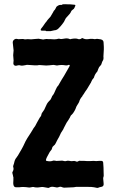

<svg xmlns="http://www.w3.org/2000/svg" viewBox="-20 -912 564 932"><path d="M217 0Q227 -7 239 -5Q244 -4 256 -2Q260 -2 266 -4Q273 -7 280 -4Q286 -1 292 -1Q300 -2 315 -2Q330 -2 338 -3Q342 -3 350 -5H362H397Q430 -5 436 -3L451 0H455Q464 -4 472 -5Q485 -7 483 -22Q481 -38 481 -44V-49Q485 -58 483 -75Q483 -83 482.5 -98Q482 -113 481 -121Q481 -130 473 -131H460Q457 -131 453 -130.5Q449 -130 447 -130Q439 -132 414 -130H404Q394 -130 390 -131H373Q366 -133 361 -130Q354 -125 348 -129Q341 -132 331 -130Q326 -129 318 -131Q308 -133 304 -131Q296 -128 288 -131Q282 -133 277 -132Q274 -132 268 -131.5Q262 -131 258 -131Q254 -130 248 -132Q240 -134 234 -131Q223 -127 206 -131Q202 -132 203 -136Q205 -146 218 -168Q222 -176 225 -179Q232 -186 233 -193Q234 -200 241 -205Q247 -209 250 -216Q252 -220 257.5 -231Q263 -242 267 -248Q269 -251 272 -258.5Q275 -266 276 -267Q282 -277 285 -281Q289 -287 289 -289Q290 -292 303 -316Q311 -327 319 -341Q322 -351 329 -356Q333 -360 335 -363Q343 -375 346 -382Q347 -384 348.5 -388.5Q350 -393 351 -395Q352 -396 354 -400Q356 -404 357 -405Q358 -406 360.5 -410.5Q363 -415 364 -417Q368 -432 379 -444Q379 -445 381.5 -449Q384 -453 386 -455Q388 -459 393.5 -467Q399 -475 402 -479L420 -509Q422 -511 422 -513Q427 -526 435 -534Q436 -534 438 -542Q442 -552 446 -557Q449 -560 453 -566Q454 -569 456.5 -576Q459 -583 461 -586Q462 -587 464 -589.5Q466 -592 467 -593Q471 -597 472 -600Q476 -613 478 -616Q484 -623 482 -638Q482 -643 484 -672V-684Q484 -687 483.5 -693Q483 -699 483 -702Q484 -718 469 -721Q450 -725 442 -722H439Q424 -725 408 -722Q392 -720 381 -727H378Q374 -725 372 -723Q364 -720 358 -723Q347 -727 326 -723Q322 -721 319 -722Q308 -728 289 -724Q278 -721 268 -724Q265 -725 255 -722Q251 -721 244 -721Q241 -721 235 -721.5Q229 -722 226 -722H216Q206 -724 193 -721Q190 -719 185 -721L167 -724Q165 -724 160.5 -723.5Q156 -723 153 -723Q139 -721 131 -721Q113 -723 103 -721H100Q92 -724 74 -722Q71 -721 63 -723Q55 -725 48 -719Q41 -713 42 -704Q44 -691 46 -667Q46 -664 45 -656Q44 -648 44 -644Q44 -636 46 -618Q46 -611 45 -607Q44 -599 49.5 -595Q55 -591 63 -594Q72 -597 80 -594Q88 -592 105 -596Q110 -598 116 -597Q136 -595 146 -595H162Q170 -597 176 -596Q186 -596 204 -594Q215 -594 220 -595Q223 -595 229.5 -596Q236 -597 240 -597Q242 -597 245.5 -596Q249 -595 251 -595Q257 -593 262 -595Q280 -598 296 -595Q302 -594 307 -595Q315 -599 318 -596Q320 -593 315 -586L291 -544Q281 -529 263 -497Q259 -493 257 -490L251 -478Q241 -454 237 -450Q235 -449 233 -445Q231 -441 231 -440Q226 -429 224 -427Q222 -425 218 -421Q214 -417 212 -414Q211 -413 208 -408Q203 -399 200 -391Q196 -383 195 -380Q194 -379 191 -374Q188 -369 186 -367Q181 -360 181 -356Q180 -348 173 -341Q170 -337 166 -328.5Q162 -320 159 -316Q150 -297 144 -291Q144 -290 143 -290L142 -288Q133 -272 113 -242Q104 -228 93 -203Q91 -199 88.5 -194.5Q86 -190 83 -184.5Q80 -179 78 -176Q76 -173 72.5 -166.5Q69 -160 67 -157Q66 -155 63 -151.5Q60 -148 60 -147Q52 -138 49 -123Q49 -121 47.5 -117Q46 -113 45 -110Q43 -104 44 -102Q49 -90 40 -76V-72L43 -60Q43 -59 43.5 -56Q44 -53 45 -52V-39Q43 -21 46 -12Q49 -3 58 -3H74Q93 -6 119 -2Q124 -1 131 -3Q140 -6 148 -3Q150 -2 164 -2Q185 -6 196 -3Q197 -3 213 0ZM204 -761H226Q229 -762 235 -763Q241 -764 244 -765Q253 -765 262 -772Q278 -788 284 -797Q291 -805 296 -817Q299 -825 307 -832Q322 -847 325 -856Q326 -860 333 -865Q339 -868 342 -875Q342 -876 343 -878.5Q344 -881 345 -882Q348 -889 341 -889Q314 -892 311 -891Q309 -891 296 -891.5Q283 -892 281 -889Q280 -888 277 -888Q267 -890 255 -880Q254 -880 251 -873Q247 -864 241 -859L238 -853Q227 -834 225 -831Q224 -829 216 -821Q215 -820 213 -817.5Q211 -815 210 -814Q205 -806 200 -801Q197 -796 190 -786.5Q183 -777 179 -772Q174 -763 185 -763H200Q202 -763 204 -761Z"/></svg>

Font: Gutenberg Clean
Style: Regular
Weight: 400
Designer: Nicola Manzari, Bruno Pierini
Foundry: Unio | Creative Solutions
Version: Version 1.001;PS 001.001;hotconv 1.0.88;makeotf.lib2.5.64775